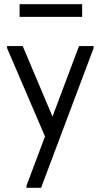

<svg xmlns="http://www.w3.org/2000/svg" viewBox="-20 -661 483 921"><path d="M107 240H177L429 -430V-440H359L107 230ZM205 15 241 -80 89 -440H14V-430ZM374 -641H74V-580H374Z"/></svg>

Font: Tilda Sans VF
Style: Regular
Weight: 400
Designer: ParaType Ltd
Foundry: ParaType Ltd
Version: Version 1.010